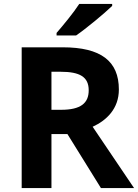

<svg xmlns="http://www.w3.org/2000/svg" viewBox="-20 -954 700 974"><path d="M549 -924V-934H382C353 -889 299 -824 267 -787V-774H366C417 -809 511 -887 549 -924ZM298 -714H90V0H241V-274H322L492 0H660L450 -311C520 -343 583 -402 583 -500C583 -644 492 -714 298 -714ZM287 -590C385 -590 430 -564 430 -496C430 -431 390 -397 290 -397H241V-590Z"/></svg>

Font: Noto Sans Lisu
Style: Bold
Weight: 700
Designer: Monotype Design Team. David Williams.
Foundry: Monotype Imaging Inc.
Version: Version 2.102